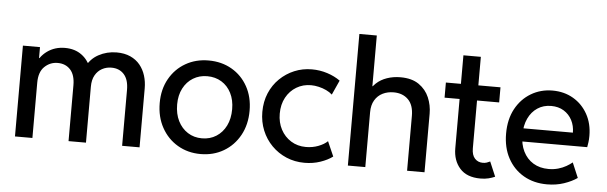

<svg xmlns="http://www.w3.org/2000/svg" viewBox="-48 -919 3457 1093"><g transform="rotate(5 1680.0 -372.0)"><path d="M63.5 0V-519H161.1V-456.5H178.2L139.2 -408.2Q159.2 -464.8 202.6 -495.8Q246.1 -526.9 303.7 -526.9Q360.4 -526.9 399.4 -498Q438.5 -469.2 452.6 -422.9L418.5 -453.6H466.3L424.3 -422.9Q447.8 -475.1 495.4 -501Q543 -526.9 599.1 -526.9Q644 -526.9 677.5 -511.7Q710.9 -496.6 732.7 -470Q754.4 -443.4 764.9 -409.2Q775.4 -375 775.4 -337.4V0H675.8V-319.3Q675.8 -377.9 648.9 -408Q622.1 -438 576.7 -438Q547.9 -438 523.4 -424.8Q499 -411.6 484.1 -385.5Q469.2 -359.4 469.2 -319.3V0H369.6V-319.3Q369.6 -377.9 342.3 -408Q314.9 -438 269.5 -438Q226.6 -438 194.8 -407.7Q163.1 -377.4 163.1 -315.9V0Z M1124.5 7.8Q1051.3 7.8 993.2 -26.4Q935.1 -60.5 901.4 -121.6Q867.7 -182.6 867.7 -262.2Q867.7 -340.3 901.4 -400.1Q935.1 -460 993.2 -493.4Q1051.3 -526.9 1124.5 -526.9Q1198.7 -526.9 1256.8 -493.4Q1314.9 -460 1348.1 -400.1Q1381.3 -340.3 1381.3 -262.2Q1381.3 -182.6 1347.7 -121.6Q1314 -60.5 1255.9 -26.4Q1197.8 7.8 1124.5 7.8ZM1124.5 -82Q1170.4 -82 1206.1 -104.7Q1241.7 -127.4 1261.7 -167.7Q1281.7 -208 1281.7 -262.2Q1281.7 -314.5 1261.7 -354Q1241.7 -393.6 1206.1 -415.3Q1170.4 -437 1124.5 -437Q1079.6 -437 1043.9 -415.3Q1008.3 -393.6 987.8 -354.2Q967.3 -314.9 967.3 -262.2Q967.3 -208 987.5 -167.7Q1007.8 -127.4 1043.2 -104.7Q1078.6 -82 1124.5 -82Z M1717.8 5.9Q1662.1 5.9 1614.3 -14.4Q1566.4 -34.7 1530.3 -71.3Q1494.1 -107.9 1474.1 -156.7Q1454.1 -205.6 1454.1 -262.2Q1454.1 -320.8 1474.6 -369.4Q1495.1 -418 1531.5 -453.4Q1567.9 -488.8 1614.7 -508.3Q1661.6 -527.8 1714.8 -527.8Q1760.3 -527.8 1802.7 -514.2Q1845.2 -500.5 1877 -477.5L1839.4 -394.5Q1825.2 -407.7 1804.9 -417.2Q1784.7 -426.8 1761.7 -432.1Q1738.8 -437.5 1717.3 -437.5Q1671.4 -437.5 1634.3 -415.3Q1597.2 -393.1 1575.4 -353.3Q1553.7 -313.5 1553.7 -260.7Q1553.7 -210.4 1574.7 -170.7Q1595.7 -130.9 1633.1 -107.7Q1670.4 -84.5 1718.3 -84.5Q1756.3 -84.5 1789.3 -97.2Q1822.3 -109.9 1841.3 -128.4L1878.4 -43.9Q1850.6 -22.9 1808.6 -8.5Q1766.6 5.9 1717.8 5.9Z M1965.8 0V-752H2065.4V-462.4H2086.4L2045.4 -420.4Q2057.1 -454.6 2082.8 -478.5Q2108.4 -502.4 2144 -514.6Q2179.7 -526.9 2221.2 -526.9Q2286.1 -526.9 2326.4 -498.8Q2366.7 -470.7 2385.3 -426.8Q2403.8 -382.8 2403.8 -335V0H2304.2V-313.5Q2304.2 -375.5 2272.7 -406.7Q2241.2 -438 2189.5 -438Q2154.8 -438 2126.7 -424.1Q2098.6 -410.2 2082 -382.3Q2065.4 -354.5 2065.4 -313.5V0Z M2723.6 7.8Q2645.5 7.8 2606 -36.9Q2566.4 -81.5 2566.4 -151.4V-682.6H2666V-159.7Q2666 -121.1 2683.8 -101.8Q2701.7 -82.5 2729.5 -82.5Q2741.7 -82.5 2752 -85.9Q2762.2 -89.4 2771 -93.8L2806.6 -9.8Q2790 -2.4 2769.8 2.7Q2749.5 7.8 2723.6 7.8ZM2480.5 -433.1V-519.5H2792.5V-433.1Z M3104 7.8Q3028.3 7.8 2970.5 -25.6Q2912.6 -59.1 2879.9 -119.4Q2847.2 -179.7 2847.2 -260.3Q2847.2 -341.8 2879.4 -401.4Q2911.6 -460.9 2966.8 -493.9Q3022 -526.9 3089.8 -526.9Q3156.2 -526.9 3208.3 -496.6Q3260.3 -466.3 3290.5 -412.4Q3320.8 -358.4 3320.8 -287.6Q3320.8 -268.1 3318.6 -251.7Q3316.4 -235.4 3314 -223.1H2922.4V-298.3H3225.6Q3225.6 -337.4 3209 -369.4Q3192.4 -401.4 3161.9 -420.2Q3131.3 -439 3089.8 -439Q3045.4 -439 3011.7 -416.7Q2978 -394.5 2959.2 -354.5Q2940.4 -314.5 2940.4 -261.2Q2940.4 -207 2960.4 -166.3Q2980.5 -125.5 3017.6 -102.8Q3054.7 -80.1 3105.5 -80.1Q3134.8 -80.1 3160.2 -87.4Q3185.5 -94.7 3205.6 -106.2Q3225.6 -117.7 3239.7 -129.4L3275.9 -43.9Q3245.6 -22.5 3200.9 -7.3Q3156.2 7.8 3104 7.8Z"/></g></svg>

Font: Reddit Sans Medium
Style: Regular
Weight: 500
Designer: Stephen Hutchings
Foundry: Reddit
Version: Version 1.014